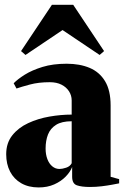

<svg xmlns="http://www.w3.org/2000/svg" viewBox="-20 -790 534 821"><path d="M145.5 11.5Q102 11.5 70.8 -6.5Q39.5 -24.5 23 -56.5Q6.5 -88.5 6.5 -130.5Q6.5 -178.5 32.5 -211.2Q58.5 -244 100.5 -263.5Q142.5 -283 191.5 -291.5Q240.5 -300 286.5 -300V-360.5Q286.5 -382 275 -399.8Q263.5 -417.5 242.8 -428Q222 -438.5 193 -438.5Q145 -438.5 107.8 -428.5Q70.5 -418.5 50.5 -411.5L38.5 -434Q55.5 -451.5 86.2 -470.8Q117 -490 161.8 -503.8Q206.5 -517.5 265 -517.5Q321 -517.5 363.2 -499.8Q405.5 -482 429.2 -442.8Q453 -403.5 453 -339V-34L489.5 -24V-6Q479 -4 459.2 -0.2Q439.5 3.5 415 6.5Q390.5 9.5 364.5 9.5Q329.5 9.5 309 2.5Q288.5 -4.5 288.5 -34.5V-76Q280.5 -55 260.8 -34.8Q241 -14.5 211.8 -1.5Q182.5 11.5 145.5 11.5ZM234.5 -67.5Q246.5 -67.5 263 -73Q279.5 -78.5 286.5 -92V-271.5Q244 -271.5 219.8 -256.2Q195.5 -241 185.2 -214.8Q175 -188.5 175 -155Q175 -129.5 182.5 -109.8Q190 -90 203.5 -78.8Q217 -67.5 234.5 -67.5ZM89 -555 70 -571.5 202 -769.5H293L425 -571.5L406 -555L247.5 -661.5Z"/></svg>

Font: Merriweather 144pt Black
Style: Regular
Weight: 900
Version: Version 2.100